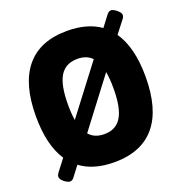

<svg xmlns="http://www.w3.org/2000/svg" viewBox="-135 -845 927 984"><g transform="rotate(-20 329.0 -353.5)"><path d="M81 23Q73 23 61 16Q49 9 40.5 -1Q32 -11 32 -21Q32 -28 40 -40L89 -104Q30 -193 30 -350Q30 -527 105.5 -617.5Q181 -708 329 -708Q439 -708 510 -658L554 -716Q565 -730 577 -730Q585 -730 596.5 -723Q608 -716 617 -706Q626 -696 626 -687Q626 -677 618 -667L566 -600Q628 -510 628 -350Q628 -173 552.5 -82.5Q477 8 329 8Q216 8 145 -45L104 9Q94 23 81 23ZM205 -350Q205 -301 211 -265L409 -525Q380 -555 330 -555Q265 -555 235 -506Q205 -457 205 -350ZM330 -145Q393 -145 423 -194Q453 -243 453 -350Q453 -403 446 -441L247 -179Q276 -145 330 -145Z"/></g></svg>

Font: Asap Semi Condensed ExtraBold
Style: Regular
Weight: 800
Width: 4
Designer: Pablo Cosgaya
Foundry: Omnibus-Type
Version: Version 3.001; ttfautohint (v1.8.4.7-5d5b)